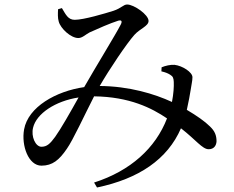

<svg xmlns="http://www.w3.org/2000/svg" viewBox="-20 -769 1040 853"><path d="M698 -470 697 -452C714 -448 725 -444 736 -437C749 -429 751 -422 752 -405C753 -384 751 -352 744 -316C666 -352 554 -386 423 -387C465 -460 543 -576 577 -614C602 -642 640 -653 640 -676C640 -704 575 -749 545 -749C528 -749 520 -733 484 -721C446 -709 352 -681 312 -681C282 -681 272 -705 255 -733L238 -728C237 -711 236 -688 241 -673C249 -643 294 -600 328 -600C346 -600 362 -617 378 -625C413 -641 470 -666 505 -677C519 -681 525 -676 516 -659C494 -616 403 -468 354 -382C229 -364 105 -294 87 -194C74 -121 107 -33 164 -33C213 -33 243 -58 277 -108C304 -146 355 -257 398 -341C556 -339 654 -289 722 -243C671 -111 560 -10 398 42L411 64C597 25 724 -61 784 -199C851 -147 879 -106 907 -106C931 -106 941 -123 942 -141C942 -168 934 -187 913 -207C890 -230 854 -255 810 -281C818 -316 824 -350 827 -369C830 -392 835 -409 835 -426C835 -448 791 -477 755 -481C736 -482 715 -477 698 -470ZM329 -336C294 -273 249 -194 225 -161C203 -131 189 -117 164 -117C138 -117 117 -162 127 -202C142 -264 225 -320 329 -336Z"/></svg>

Font: Noto Serif TC Medium
Style: Regular
Weight: 500
Designer: Ryoko NISHIZUKA 西塚涼子 (kana & ideographs); Frank Grießhammer (Latin, Greek & Cyrillic); Wenlong ZHANG 张文龙 (bopomofo); San
Foundry: Adobe
Version: Version 2.001;hotconv 1.1.0;makeotfexe 2.6.0